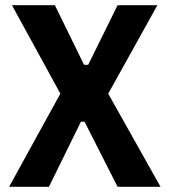

<svg xmlns="http://www.w3.org/2000/svg" viewBox="-20 -718 652 738"><path d="M15 0 212 -358 26 -698H191L303 -469H319L432 -698H585L396 -358L597 0H432L305 -250H291L168 0Z"/></svg>

Font: IBM Plex Sans Condensed
Style: Bold
Weight: 700
Width: 3
Designer: Mike Abbink, Paul van der Laan, Pieter van Rosmalen
Foundry: Bold Monday
Version: Version 3.201